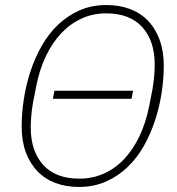

<svg xmlns="http://www.w3.org/2000/svg" viewBox="-20 -730 703 762"><path d="M293 12Q243 12 201 -3.5Q159 -19 129 -50Q99 -81 82.5 -125.5Q66 -170 66 -229Q66 -280 74.5 -336Q83 -392 100.5 -445.5Q118 -499 145 -547Q172 -595 209.5 -631Q247 -667 295 -688.5Q343 -710 403 -710Q453 -710 495 -694.5Q537 -679 567 -648Q597 -617 613.5 -572Q630 -527 630 -469Q630 -418 621.5 -362Q613 -306 595.5 -252.5Q578 -199 551 -151Q524 -103 486.5 -67Q449 -31 400.5 -9.5Q352 12 293 12ZM295 -21Q347 -21 392 -41Q437 -61 472.5 -98.5Q508 -136 533.5 -189.5Q559 -243 572 -309L585 -375Q590 -404 592 -429Q594 -454 594 -474Q594 -568 544.5 -622.5Q495 -677 401 -677Q349 -677 304 -656.5Q259 -636 223.5 -598.5Q188 -561 162.5 -508Q137 -455 124 -389L111 -323Q106 -294 104 -269Q102 -244 102 -224Q102 -130 151.5 -75.5Q201 -21 295 -21ZM190 -338 196 -370H508L502 -338Z"/></svg>

Font: IBM Plex Sans ExtLt
Style: Italic
Weight: 200
Italic angle: -11°
Designer: Mike Abbink, Paul van der Laan, Pieter van Rosmalen
Foundry: Bold Monday
Version: Version 3.005